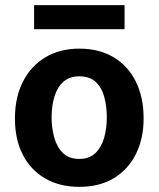

<svg xmlns="http://www.w3.org/2000/svg" viewBox="-20 -716 616 746"><path d="M288 10Q212 10 155.8 -22.5Q99.5 -55 68.8 -114.5Q38 -174 38 -255.5Q38 -337 68.8 -398Q99.5 -459 155.8 -493Q212 -527 288.5 -527Q365 -527 421 -493.8Q477 -460.5 507.5 -399.5Q538 -338.5 538 -255.5Q538 -177.5 508.2 -117.8Q478.5 -58 422.8 -24Q367 10 288 10ZM288.5 -98.5Q327 -98.5 350.5 -121Q374 -143.5 384.5 -180.2Q395 -217 395 -260.5Q395 -301.5 385.5 -338Q376 -374.5 352.5 -397Q329 -419.5 288.5 -419.5Q250 -419.5 226.2 -398.2Q202.5 -377 191.5 -340.8Q180.5 -304.5 180.5 -260.5Q180.5 -220 190.5 -182.8Q200.5 -145.5 224 -122Q247.5 -98.5 288.5 -98.5ZM112.5 -602.5V-696H464V-602.5Z"/></svg>

Font: Public Sans Thin
Style: Bold
Weight: 700
Version: Version 2.001